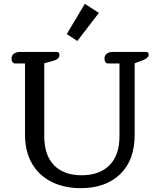

<svg xmlns="http://www.w3.org/2000/svg" viewBox="-20 -965 833 998"><path d="M327 -788 421 -945 494 -898 382 -752ZM110 -265V-635H60Q50 -635 45 -642Q40 -649 40 -661Q40 -677 52 -686Q64 -695 85 -695H275Q289 -695 289 -680Q289 -657 257 -649L210 -636V-257Q210 -158 261 -106Q312 -54 404 -54Q497 -54 549 -106Q601 -158 601 -257V-635H543Q533 -635 528 -642Q523 -649 523 -661Q523 -677 535 -686Q547 -695 568 -695H739Q753 -695 753 -681Q753 -664 723 -652L680 -636V-265Q680 -132 604.5 -59.5Q529 13 400 13Q314 13 248.5 -19.5Q183 -52 146.5 -114.5Q110 -177 110 -265Z"/></svg>

Font: Maitree Medium
Style: Regular
Weight: 500
Designer: CadsonDemak Team
Foundry: CadsonDemak
Version: Version 1.000